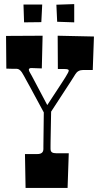

<svg xmlns="http://www.w3.org/2000/svg" viewBox="-20 -926 493 946"><path d="M193.8 -204.1 194.8 -288.6Q195.3 -326.2 195.8 -372.1Q168.9 -421.4 153.3 -450.7Q137.7 -480 128.4 -496.8Q119.1 -513.7 111.3 -527.8Q103.5 -542 98.1 -552Q92.8 -562 87.9 -569.3Q75.7 -586.9 63 -586.9H52.7Q44.4 -586.9 34.4 -587.2Q24.4 -587.4 11.2 -587.9L9.8 -749L189.9 -750L186 -588.9Q139.2 -590.8 133.8 -590.8Q128.4 -590.8 125 -588.4Q121.6 -585.9 122.1 -582Q122.6 -576.7 127.7 -568.1Q132.8 -559.6 136.7 -552.2Q140.6 -544.9 146.5 -533.7Q152.3 -522.5 159.7 -508.8Q167 -495.1 179.2 -471.9Q191.4 -448.7 212.9 -408.2Q235.4 -442.4 248.5 -462.6Q261.7 -482.9 269.5 -494.6Q277.3 -506.3 283.7 -516.4Q290 -526.4 294.7 -533.4Q299.3 -540.5 303.2 -546.9Q318.8 -571.3 318.8 -578.6Q318.8 -585.9 298.8 -585.9H265.1L264.2 -750L442.9 -746.1L437 -581.1H389.2Q363.8 -581.1 351.1 -560.1Q349.1 -557.1 343.3 -547.6Q337.4 -538.1 328.6 -524.4Q267.1 -430.7 231.9 -376Q230.5 -301.8 230 -272.2Q229.5 -242.7 229.2 -229Q229 -215.3 229 -206.1V-192.9Q229 -180.2 236.1 -175.5Q243.2 -170.9 256.8 -170.9H318.8L313 0H106L103 -167H164.1Q193.8 -167 193.8 -191.9ZM188 -903.8 183.6 -816.9 98.6 -815.9 95.7 -903.8ZM345.7 -905.8V-815.9L261.7 -818.8L257.8 -902.8Z"/></svg>

Font: Smokum
Style: Regular
Weight: 400
Designer: Astigmatic (AOETI)
Foundry: Astigmatic (AOETI)
Version: Version 1.001